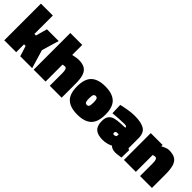

<svg xmlns="http://www.w3.org/2000/svg" viewBox="138 -1616 2555 2555"><g transform="rotate(45 1415.0 -338.5)"><path d="M28 -690H252V-343H281L326 -505H547L475 -261L553 0H329L282 -148H252V0H28Z M581 -690H805V-501Q878 -518 912 -518Q985 -518 1027.5 -493Q1070 -468 1089 -412.5Q1108 -357 1108 -261V0H884V-238Q884 -284 875 -304.5Q866 -325 846 -325Q825 -325 805 -319V0H581Z M1146 -253Q1146 -393 1212.5 -455.5Q1279 -518 1413 -518Q1547 -518 1613.5 -455.5Q1680 -393 1680 -253Q1680 -111 1613.5 -49Q1547 13 1413 13Q1279 13 1212.5 -49Q1146 -111 1146 -253ZM1454 -253Q1454 -301 1445 -319Q1436 -337 1413 -337Q1390 -337 1381 -319Q1372 -301 1372 -253Q1372 -204 1381 -186Q1390 -168 1413 -168Q1436 -168 1445 -186Q1454 -204 1454 -253Z M1705 -157Q1705 -220 1730 -253Q1755 -286 1799.5 -298Q1844 -310 1917 -313L1989 -316V-325Q1989 -344 1946 -344Q1901 -344 1839 -340Q1777 -336 1732 -331L1727 -483Q1778 -496 1845.5 -507Q1913 -518 1968 -518Q2089 -518 2151 -480.5Q2213 -443 2213 -342V-152Q2217 -149 2224 -146Q2231 -143 2237 -141L2234 1Q2152 13 2131 13Q2094 13 2068.5 2Q2043 -9 2034 -22Q2010 -9 1970.5 2Q1931 13 1890 13Q1795 13 1750 -27.5Q1705 -68 1705 -157ZM1989 -156V-193L1955 -191Q1943 -190 1936 -182.5Q1929 -175 1929 -163Q1929 -141 1951 -141Q1961 -141 1972 -146Q1983 -151 1989 -156Z M2280 -505H2503V-479Q2527 -494 2558.5 -506Q2590 -518 2613 -518Q2686 -518 2728 -493Q2770 -468 2788.5 -410.5Q2807 -353 2807 -253V0H2583V-238Q2583 -283 2574 -304Q2565 -325 2547 -325Q2527 -325 2504 -318V0H2280Z"/></g></svg>

Font: Cairo Black
Style: Regular
Weight: 900
Designer: Mohamed Gaber, Accademia di Belle Arti di Urbino and others
Foundry: Kief Type Foundry, Accademia di Belle Arti di Urbino and others
Version: Version 3.011